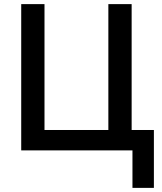

<svg xmlns="http://www.w3.org/2000/svg" viewBox="-20 -730 784 932"><path d="M623 0H83V-710H196V-99H506V-710H619V-99H727V182H623Z"/></svg>

Font: IngvarSans
Style: Regular
Weight: 600
Version: Version 3.000